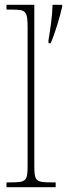

<svg xmlns="http://www.w3.org/2000/svg" viewBox="-20 -780 279 800"><path d="M7 0H212V-20H200C127 -20 123 -24 123 -94V-760H7V-740H28C88 -740 95 -736 95 -662V-94C95 -24 91 -20 18 -20H7ZM182 -612V-600H191C210 -642 229 -709 239 -751V-760H199C198 -713 190 -661 182 -612Z"/></svg>

Font: Noto Serif Hebrew Condensed Thin
Style: Regular
Weight: 100
Width: 3
Designer: Monotype Design Team
Foundry: Monotype Imaging Inc.
Version: Version 2.004